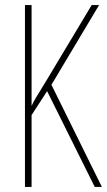

<svg xmlns="http://www.w3.org/2000/svg" viewBox="-20 -734 420 754"><path d="M380 0H352L165 -376L104 -282V0H78V-714H104V-318Q110 -332 124.5 -356Q139 -380 160 -414L340 -714H369L182 -401Z"/></svg>

Font: Noto Sans Lao Looped ExtraCondensed Thin
Style: Regular
Weight: 100
Width: 2
Designer: Mark Frömberg, Ben Mitchell
Foundry: The Fontpad Ltd
Version: Version 1.002; ttfautohint (v1.8.4.7-5d5b)